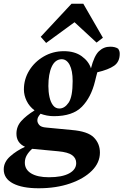

<svg xmlns="http://www.w3.org/2000/svg" viewBox="-49 -773 661 1028"><path d="M269 -192Q297 -192 318.5 -223.5Q340 -255 340 -339Q340 -395 324 -425.5Q308 -456 281 -456Q246 -455 228 -416Q210 -377 210 -312Q210 -281 216 -253.5Q222 -226 235 -209Q248 -192 269 -192ZM79 -294Q79 -349 107.5 -395.5Q136 -442 185 -470.5Q234 -499 293 -499Q351 -499 388.5 -472Q426 -445 438 -407Q455 -474 480.5 -498.5Q506 -523 541 -523Q568 -523 584 -512Q587 -507 589.5 -501Q592 -495 592 -485Q592 -442 562 -421Q532 -400 472 -386Q469 -375 466 -363.5Q463 -352 460 -339Q439 -252 389.5 -201.5Q340 -151 240 -151Q220 -151 202 -154.5Q184 -158 168 -164Q157 -151 154 -143.5Q151 -136 151 -128Q151 -116 161 -104Q171 -92 199 -90L335 -77Q421 -70 453.5 -37Q486 -4 486 44Q486 98 443 141Q400 184 326 209.5Q252 235 158 235Q70 235 20.5 209Q-29 183 -29 134Q-29 95 5 64.5Q39 34 85 13Q39 -8 39 -57Q39 -96 65 -125Q91 -154 136 -182Q108 -203 93.5 -233Q79 -263 79 -294ZM84 98Q84 135 118 155.5Q152 176 213 176Q283 176 321 155.5Q359 135 359 100Q359 74 337.5 58Q316 42 263 37L125 24H123Q105 40 94.5 58Q84 76 84 98ZM468 -545 350 -654 198 -543 169 -576 334 -753H397L502 -571Z"/></svg>

Font: Source Serif Pro
Style: Bold Italic
Weight: 700
Italic angle: -12°
Designer: Frank Grießhammer
Foundry: Adobe Systems Incorporated
Version: Version 3.001;hotconv 1.0.111;makeotfexe 2.5.65597